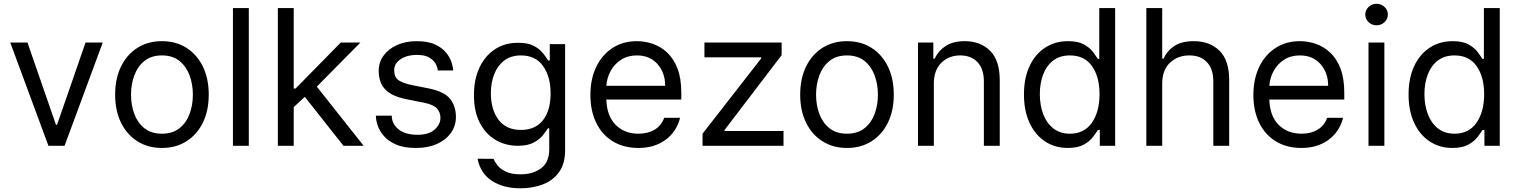

<svg xmlns="http://www.w3.org/2000/svg" viewBox="-20 -770 8029 1014"><path d="M522.7 -545.5 321 0H235.8L34.1 -545.5H125L275.6 -110.8H281.2L431.8 -545.5Z M835.2 11.4Q761.4 11.4 705.8 -23.8Q650.2 -58.9 619.1 -122.2Q588.1 -185.4 588.1 -269.9Q588.1 -355.1 619.1 -418.7Q650.2 -482.2 705.8 -517.4Q761.4 -552.6 835.2 -552.6Q909.1 -552.6 964.7 -517.4Q1020.2 -482.2 1051.3 -418.7Q1082.4 -355.1 1082.4 -269.9Q1082.4 -185.4 1051.3 -122.2Q1020.2 -58.9 964.7 -23.8Q909.1 11.4 835.2 11.4ZM835.2 -63.9Q891.3 -63.9 927.6 -92.7Q963.8 -121.4 981.2 -168.3Q998.6 -215.2 998.6 -269.9Q998.6 -324.6 981.2 -371.8Q963.8 -419 927.6 -448.2Q891.3 -477.3 835.2 -477.3Q779.1 -477.3 742.9 -448.2Q706.7 -419 689.3 -371.8Q671.9 -324.6 671.9 -269.9Q671.9 -215.2 689.3 -168.3Q706.7 -121.4 742.9 -92.7Q779.1 -63.9 835.2 -63.9Z M1294 -727.3V0H1210.2V-727.3Z M1447.4 0V-727.3H1531.2V-302.6H1541.2L1779.8 -545.5H1883.5L1653.1 -312.5L1900.6 0H1794L1589.8 -258.5L1531.2 -204.2V0Z M2373.6 -397.7H2291.9Q2291.9 -409.1 2283.2 -428.6Q2274.5 -448.2 2250.5 -464.1Q2226.6 -480.1 2180.4 -480.1Q2130.3 -480.1 2096.1 -457.6Q2061.8 -435 2061.8 -399.9Q2061.8 -361.5 2085.4 -345.9Q2109 -330.3 2157.7 -320.3L2242.9 -303.3Q2326.3 -286.6 2357.1 -247.9Q2387.8 -209.2 2387.8 -152Q2387.8 -105.1 2361.5 -68.2Q2335.2 -31.2 2287.8 -9.9Q2240.4 11.4 2176.8 11.4Q2111.9 11.4 2070.3 -7.3Q2028.8 -25.9 2005.7 -53.6Q1982.6 -81.3 1973.7 -110.1Q1964.8 -138.8 1965.2 -159.1H2049Q2049 -116.1 2084.7 -87.2Q2120.4 -58.2 2185.4 -58.2Q2244 -58.2 2275 -85.4Q2306.1 -112.6 2306.1 -147.7Q2306.1 -176.1 2288 -196.7Q2269.9 -217.3 2220.2 -227.3L2125 -246.4Q2049 -261.7 2014.6 -297.8Q1980.1 -333.8 1980.1 -395.6Q1980.1 -441.8 2006.2 -477.1Q2032.3 -512.4 2077.6 -532.5Q2122.9 -552.6 2180.4 -552.6Q2240.8 -552.6 2278.8 -534.6Q2316.8 -516.7 2337.2 -490.6Q2357.6 -464.5 2365.4 -438.9Q2373.2 -413.4 2373.6 -397.7Z M2728.7 224.4Q2637.8 224.4 2577.4 184.7Q2517 144.9 2502.1 68.2L2586.6 68.9Q2591.6 82.4 2606.2 101.7Q2620.7 121.1 2650 135.8Q2679.3 150.6 2728.7 150.6Q2794.7 150.6 2837.7 118.6Q2880.7 86.6 2880.7 18.5V-92.3H2873.6Q2864.3 -77.8 2847.5 -56.1Q2830.6 -34.4 2799.2 -17.4Q2767.8 -0.4 2714.5 0Q2648.4 -0.4 2596.1 -31.8Q2543.7 -63.2 2513.3 -122.7Q2483 -182.2 2483 -267Q2483 -351.2 2512.4 -413.5Q2541.9 -475.9 2594.5 -510.1Q2647 -544.4 2715.9 -544Q2766 -544.4 2796.9 -528.8Q2827.8 -513.1 2845 -492.2Q2862.2 -471.2 2871.8 -455.6Q2873.9 -452.1 2875 -450.3H2883.5V-536.9H2964.5V24.1Q2964.5 94.5 2932.7 138.7Q2900.9 182.9 2847.5 203.7Q2794 224.4 2728.7 224.4ZM2731.5 -83.8Q2807.2 -83.8 2847.5 -135.1Q2887.8 -186.4 2887.8 -277Q2887.8 -365.4 2848 -421.3Q2808.2 -477.3 2731.5 -477.3Q2678.3 -477.3 2642.9 -450.3Q2607.6 -423.3 2590 -377.8Q2572.4 -332.4 2572.4 -277Q2572.4 -191.8 2612.6 -137.8Q2652.7 -83.8 2731.5 -83.8Z M3352.3 11.4Q3273.4 11.4 3216.4 -23.6Q3159.4 -58.6 3128.7 -121.6Q3098 -184.7 3098 -268.5Q3098 -352.3 3128.7 -416.4Q3159.4 -480.5 3214.7 -516.5Q3269.9 -552.6 3343.8 -552.6Q3386.4 -552.6 3427.9 -538.4Q3469.5 -524.1 3503.6 -492.4Q3537.6 -460.6 3557.9 -408.4Q3578.1 -356.2 3578.1 -279.8V-244.3H3182.2Q3185 -157 3231.7 -110.4Q3278.4 -63.9 3352.3 -63.9Q3401.6 -63.9 3436.8 -84.9Q3471.9 -105.8 3487.9 -147.7H3571.7Q3552.2 -72.8 3493.8 -30.7Q3435.4 11.4 3352.3 11.4ZM3182.2 -316.8H3492.9Q3492.9 -386 3452.4 -431.6Q3411.9 -477.3 3343.8 -477.3Q3295.8 -477.3 3260.7 -454.9Q3225.5 -432.5 3205.3 -395.8Q3185 -359 3182.2 -316.8Z M3690.3 0V-63.9L4000 -461.6V-467.3H3700.3V-545.5H4108V-478.7L3806.8 -83.8V-78.1H4117.9V0Z M4453.1 11.4Q4379.3 11.4 4323.7 -23.8Q4268.1 -58.9 4237 -122.2Q4206 -185.4 4206 -269.9Q4206 -355.1 4237 -418.7Q4268.1 -482.2 4323.7 -517.4Q4379.3 -552.6 4453.1 -552.6Q4527 -552.6 4582.6 -517.4Q4638.1 -482.2 4669.2 -418.7Q4700.3 -355.1 4700.3 -269.9Q4700.3 -185.4 4669.2 -122.2Q4638.1 -58.9 4582.6 -23.8Q4527 11.4 4453.1 11.4ZM4453.1 -63.9Q4509.2 -63.9 4545.5 -92.7Q4581.7 -121.4 4599.1 -168.3Q4616.5 -215.2 4616.5 -269.9Q4616.5 -324.6 4599.1 -371.8Q4581.7 -419 4545.5 -448.2Q4509.2 -477.3 4453.1 -477.3Q4397 -477.3 4360.8 -448.2Q4324.6 -419 4307.2 -371.8Q4289.8 -324.6 4289.8 -269.9Q4289.8 -215.2 4307.2 -168.3Q4324.6 -121.4 4360.8 -92.7Q4397 -63.9 4453.1 -63.9Z M4911.9 -328.1V0H4828.1V-545.5H4909.1V-460.2H4916.2Q4935.4 -501.8 4974.4 -527.2Q5013.5 -552.6 5075.3 -552.6Q5158 -552.6 5209 -501.8Q5259.9 -451 5259.9 -346.6V0H5176.1V-340.9Q5176.1 -405.2 5142.8 -441.2Q5109.4 -477.3 5051.1 -477.3Q4991.1 -477.3 4951.5 -438.4Q4911.9 -399.5 4911.9 -328.1Z M5619.3 11.4Q5551.1 11.4 5498.9 -23.3Q5446.7 -57.9 5417.3 -121.3Q5387.8 -184.7 5387.8 -271.3Q5387.8 -357.2 5417.3 -420.5Q5446.7 -483.7 5499.3 -518.1Q5551.8 -552.6 5620.7 -552.6Q5674 -552.6 5705.1 -535Q5736.2 -517.4 5752.7 -495.2Q5769.2 -473 5778.4 -458.8H5785.5V-727.3H5869.3V0H5788.4V-83.8H5778.4Q5769.2 -68.9 5752.1 -46.3Q5735.1 -23.8 5703.5 -6.2Q5671.9 11.4 5619.3 11.4ZM5630.7 -63.9Q5706.3 -63.9 5746.6 -122Q5786.9 -180 5786.9 -272.7Q5786.9 -364.3 5747.2 -420.8Q5707.4 -477.3 5630.7 -477.3Q5577.4 -477.3 5542.1 -450.1Q5506.7 -422.9 5489.2 -376.6Q5471.6 -330.3 5471.6 -272.7Q5471.6 -214.5 5489.5 -167.1Q5507.5 -119.7 5542.8 -91.8Q5578.1 -63.9 5630.7 -63.9Z M6117.9 -328.1V0H6034.1V-727.3H6117.9V-460.2H6125Q6144.2 -502.5 6182.7 -527.5Q6221.2 -552.6 6285.5 -552.6Q6369.3 -552.6 6420.5 -502.1Q6471.6 -451.7 6471.6 -346.6V0H6387.8V-340.9Q6387.8 -405.9 6354.2 -441.6Q6320.7 -477.3 6261.4 -477.3Q6199.2 -477.3 6158.6 -438.4Q6117.9 -399.5 6117.9 -328.1Z M6853.7 11.4Q6774.9 11.4 6717.9 -23.6Q6660.9 -58.6 6630.1 -121.6Q6599.4 -184.7 6599.4 -268.5Q6599.4 -352.3 6630.1 -416.4Q6660.9 -480.5 6716.1 -516.5Q6771.3 -552.6 6845.2 -552.6Q6887.8 -552.6 6929.3 -538.4Q6970.9 -524.1 7005 -492.4Q7039.1 -460.6 7059.3 -408.4Q7079.5 -356.2 7079.5 -279.8V-244.3H6683.6Q6686.4 -157 6733.1 -110.4Q6779.8 -63.9 6853.7 -63.9Q6903.1 -63.9 6938.2 -84.9Q6973.4 -105.8 6989.3 -147.7H7073.2Q7053.6 -72.8 6995.2 -30.7Q6936.8 11.4 6853.7 11.4ZM6683.6 -316.8H6994.3Q6994.3 -386 6953.8 -431.6Q6913.4 -477.3 6845.2 -477.3Q6797.2 -477.3 6762.1 -454.9Q6726.9 -432.5 6706.7 -395.8Q6686.4 -359 6683.6 -316.8Z M7207.4 0V-545.5H7291.2V0ZM7250 -636.4Q7225.5 -636.4 7207.9 -653.1Q7190.3 -669.7 7190.3 -693.2Q7190.3 -716.6 7207.9 -733.3Q7225.5 -750 7250 -750Q7274.5 -750 7292.1 -733.3Q7309.7 -716.6 7309.7 -693.2Q7309.7 -669.7 7292.1 -653.1Q7274.5 -636.4 7250 -636.4Z M7650.6 11.4Q7582.4 11.4 7530.2 -23.3Q7478 -57.9 7448.5 -121.3Q7419 -184.7 7419 -271.3Q7419 -357.2 7448.5 -420.5Q7478 -483.7 7530.5 -518.1Q7583.1 -552.6 7652 -552.6Q7705.3 -552.6 7736.3 -535Q7767.4 -517.4 7783.9 -495.2Q7800.4 -473 7809.7 -458.8H7816.8V-727.3H7900.6V0H7819.6V-83.8H7809.7Q7800.4 -68.9 7783.4 -46.3Q7766.3 -23.8 7734.7 -6.2Q7703.1 11.4 7650.6 11.4ZM7661.9 -63.9Q7737.6 -63.9 7777.9 -122Q7818.2 -180 7818.2 -272.7Q7818.2 -364.3 7778.4 -420.8Q7738.6 -477.3 7661.9 -477.3Q7608.7 -477.3 7573.3 -450.1Q7538 -422.9 7520.4 -376.6Q7502.8 -330.3 7502.8 -272.7Q7502.8 -214.5 7520.8 -167.1Q7538.7 -119.7 7574 -91.8Q7609.4 -63.9 7661.9 -63.9Z"/></svg>

Font: Inter Zeller
Style: Regular
Weight: 400
Designer: Rasmus Andersson; Joe Bland
Foundry: zeller
Version: Version 3.015;git-dec3a8cb1